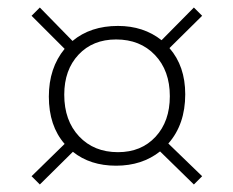

<svg xmlns="http://www.w3.org/2000/svg" viewBox="-20 -591 620 511"><path d="M86 -100 64 -122 152 -208Q110 -256 110 -334Q110 -410 152 -461L64 -549L86 -571L173 -482Q221 -522 294 -522Q362 -522 410 -484L496 -571L518 -549L431 -463Q473 -415 473 -340Q473 -260 428 -209L518 -122L496 -100L406 -188Q358 -150 289 -150Q220 -150 174 -187ZM294 -186Q356 -186 394 -227Q432 -268 432 -335Q432 -403 392.5 -444.5Q353 -486 289 -486Q227 -486 189 -445.5Q151 -405 151 -339Q151 -270 190.5 -228Q230 -186 294 -186Z"/></svg>

Font: Cantarell Light
Style: Regular
Weight: 300
Designer: Dave Crossland, Nikolaus Waxweiler, Florian Fecher, Jacques Le Bailly, Eben Sorkin, Alexei Vanyashin, Alexios Zavras, Em
Version: Version 0.303